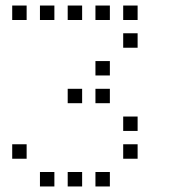

<svg xmlns="http://www.w3.org/2000/svg" viewBox="-20 -696 640 692"><path d="M25 -676Q24 -676 24 -676Q24 -676 24 -675V-625Q24 -624 24 -624Q24 -624 25 -624H75Q76 -624 76 -624Q76 -624 76 -625V-675Q76 -676 76 -676Q76 -676 75 -676ZM125 -676Q124 -676 124 -676Q124 -676 124 -675V-625Q124 -624 124 -624Q124 -624 125 -624H175Q176 -624 176 -624Q176 -624 176 -625V-675Q176 -676 176 -676Q176 -676 175 -676ZM225 -676Q224 -676 224 -676Q224 -676 224 -675V-625Q224 -624 224 -624Q224 -624 225 -624H275Q276 -624 276 -624Q276 -624 276 -625V-675Q276 -676 276 -676Q276 -676 275 -676ZM325 -676Q324 -676 324 -676Q324 -676 324 -675V-625Q324 -624 324 -624Q324 -624 325 -624H375Q376 -624 376 -624Q376 -624 376 -625V-675Q376 -676 376 -676Q376 -676 375 -676ZM425 -676Q424 -676 424 -676Q424 -676 424 -675V-625Q424 -624 424 -624Q424 -624 425 -624H475Q476 -624 476 -624Q476 -624 476 -625V-675Q476 -676 476 -676Q476 -676 475 -676ZM425 -576Q424 -576 424 -576Q424 -576 424 -575V-525Q424 -524 424 -524Q424 -524 425 -524H475Q476 -524 476 -524Q476 -524 476 -525V-575Q476 -576 476 -576Q476 -576 475 -576ZM325 -476Q324 -476 324 -476Q324 -476 324 -475V-425Q324 -424 324 -424Q324 -424 325 -424H375Q376 -424 376 -424Q376 -424 376 -425V-475Q376 -476 376 -476Q376 -476 375 -476ZM225 -376Q224 -376 224 -376Q224 -376 224 -375V-325Q224 -324 224 -324Q224 -324 225 -324H275Q276 -324 276 -324Q276 -324 276 -325V-375Q276 -376 276 -376Q276 -376 275 -376ZM325 -376Q324 -376 324 -376Q324 -376 324 -375V-325Q324 -324 324 -324Q324 -324 325 -324H375Q376 -324 376 -324Q376 -324 376 -325V-375Q376 -376 376 -376Q376 -376 375 -376ZM425 -276Q424 -276 424 -276Q424 -276 424 -275V-225Q424 -224 424 -224Q424 -224 425 -224H475Q476 -224 476 -224Q476 -224 476 -225V-275Q476 -276 476 -276Q476 -276 475 -276ZM25 -176Q24 -176 24 -176Q24 -176 24 -175V-125Q24 -124 24 -124Q24 -124 25 -124H75Q76 -124 76 -124Q76 -124 76 -125V-175Q76 -176 76 -176Q76 -176 75 -176ZM425 -176Q424 -176 424 -176Q424 -176 424 -175V-125Q424 -124 424 -124Q424 -124 425 -124H475Q476 -124 476 -124Q476 -124 476 -125V-175Q476 -176 476 -176Q476 -176 475 -176ZM125 -76Q124 -76 124 -76Q124 -76 124 -75V-25Q124 -24 124 -24Q124 -24 125 -24H175Q176 -24 176 -24Q176 -24 176 -25V-75Q176 -76 176 -76Q176 -76 175 -76ZM225 -76Q224 -76 224 -76Q224 -76 224 -75V-25Q224 -24 224 -24Q224 -24 225 -24H275Q276 -24 276 -24Q276 -24 276 -25V-75Q276 -76 276 -76Q276 -76 275 -76ZM325 -76Q324 -76 324 -76Q324 -76 324 -75V-25Q324 -24 324 -24Q324 -24 325 -24H375Q376 -24 376 -24Q376 -24 376 -25V-75Q376 -76 376 -76Q376 -76 375 -76Z"/></svg>

Font: Doto
Style: Regular
Weight: 400
Monospace: yes
Version: Version 1.000